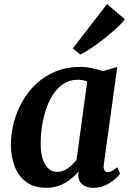

<svg xmlns="http://www.w3.org/2000/svg" viewBox="-20 -886 619 916"><path d="M475.5 -103Q472.5 -81.5 478.5 -73Q484.5 -64.5 494.5 -64.5Q502.5 -64.5 512.8 -69.8Q523 -75 539 -88L553 -57.5Q548 -49.5 530.5 -33.2Q513 -17 486 -3.5Q459 10 424.5 10Q394 10 374.2 -5Q354.5 -20 353 -51L355 -67.5Q338.5 -48.5 316.2 -30.8Q294 -13 265.2 -1.5Q236.5 10 200.5 10Q142.5 10 105.2 -17.8Q68 -45.5 50 -92Q32 -138.5 32 -195Q32 -249 46.2 -302.8Q60.5 -356.5 87.8 -404Q115 -451.5 155.2 -488.2Q195.5 -525 247.5 -546Q299.5 -567 362.5 -567Q389 -567 419.5 -560.5Q450 -554 471.5 -546.5L539.5 -567ZM396 -496.5Q386 -501.5 374.2 -503.5Q362.5 -505.5 350 -505.5Q313 -505.5 284.5 -487.2Q256 -469 235 -437.8Q214 -406.5 200.5 -366.8Q187 -327 180.5 -284.2Q174 -241.5 174 -200.5Q174 -157.5 183.8 -127.5Q193.5 -97.5 211.2 -81.8Q229 -66 252.5 -66Q267 -66 280.2 -71Q293.5 -76 305 -84.2Q316.5 -92.5 326.5 -102.2Q336.5 -112 345 -122ZM327.5 -655 490.5 -866.5 575.5 -794.5Q569.5 -784.5 551.8 -766.8Q534 -749 509.2 -728Q484.5 -707 457.2 -686.5Q430 -666 405.2 -649.8Q380.5 -633.5 363 -625.5Z"/></svg>

Font: Merriweather 20pt
Style: Bold Italic
Weight: 700
Italic angle: -7.8°
Version: Version 2.101